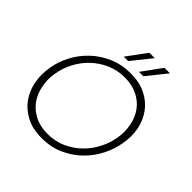

<svg xmlns="http://www.w3.org/2000/svg" viewBox="-241 -1139 1351 1351"><g transform="rotate(45 435.0 -463.5)"><path d="M374 17Q282 17 218 -17Q154 -51 116 -105Q78 -159 65 -226Q58 -262 58 -298Q58 -329 63 -359L65 -375Q76 -444 111 -511Q146 -578 201.5 -631Q257 -684 331.5 -716.5Q406 -749 495 -749Q584 -749 648 -716.5Q712 -684 750.5 -631Q789 -578 803 -511Q810 -475 810 -438Q810 -407 805 -375L802 -359Q791 -293 757.5 -226Q724 -159 669.5 -105Q615 -51 540.5 -17Q466 17 374 17ZM382 -33Q457 -33 520 -61.5Q583 -90 630.5 -136.5Q678 -183 708.5 -243Q739 -303 749 -366Q754 -396 754 -425Q754 -460 747 -493Q735 -553 702 -598.5Q669 -644 614.5 -671.5Q560 -699 487 -699Q413 -699 350.5 -671.5Q288 -644 240 -598.5Q192 -553 160.5 -492.5Q129 -432 119 -366Q114 -337 114 -309Q114 -276 121 -243Q132 -183 165 -136.5Q198 -90 252.5 -61.5Q307 -33 382 -33ZM528 -797 635 -944H690L572 -797ZM377 -797 485 -944H539L421 -797Z"/></g></svg>

Font: Sora ExtraLight
Style: Italic
Weight: 200
Designer: Jonathan Barnbrook, Juli√°n Moncada
Version: Version 1.000